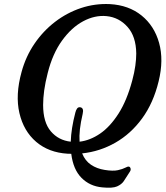

<svg xmlns="http://www.w3.org/2000/svg" viewBox="-20 -734 806 935"><path d="M515 -714Q606.5 -709 669 -658.8Q731.5 -608.5 754.8 -525Q778 -441.5 752.5 -338Q727 -232.5 672 -157.2Q617 -82 541.5 -39Q466 4 380 13Q394.5 49 423 68.2Q451.5 87.5 490 93.5Q530 100 553.8 94.8Q577.5 89.5 589.8 82.8Q602 76 608 77.5Q613.5 78.5 615.8 86.2Q618 94 612.5 102L582.5 148.5Q572 164 550 173.8Q528 183.5 478 178.5Q417.5 173 377 132.2Q336.5 91.5 327 15Q318 15 309 14.5Q217.5 9 156.2 -43.2Q95 -95.5 74.5 -183.5Q54 -271.5 85 -383.5Q105.5 -459 147.8 -521Q190 -583 248 -627.5Q306 -672 374.2 -694.8Q442.5 -717.5 515 -714ZM347 -186Q349.5 -197 355.2 -205.2Q361 -213.5 371.5 -211.5Q389.5 -208 382.5 -179Q373 -138.5 369.2 -104.8Q365.5 -71 367.5 -44Q418.5 -50 467.2 -83.2Q516 -116.5 557 -180.5Q598 -244.5 624 -342Q634.5 -381 639 -413.8Q643.5 -446.5 643.5 -473.5Q642.5 -556.5 601 -603Q559.5 -649.5 499 -655.5Q442 -661 385 -630.5Q328 -600 282 -536.2Q236 -472.5 212.5 -379Q200.5 -332.5 195.2 -293.8Q190 -255 190 -223Q190 -138.5 227.5 -94.5Q265 -50.5 324.5 -44Q326.5 -108 347 -186Z"/></svg>

Font: Fraunces 9pt S100
Style: Italic
Weight: 400
Italic angle: -16°
Version: Version 1.000; ttfautohint (v1.8.3)